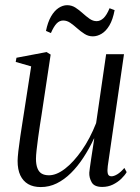

<svg xmlns="http://www.w3.org/2000/svg" viewBox="-20 -728 552 758"><path d="M141 10.5Q111.5 10.5 91.2 -1.2Q71 -13 60.2 -35.8Q49.5 -58.5 49.5 -93Q49.5 -105 52.5 -131.8Q55.5 -158.5 60.2 -189.8Q65 -221 69 -247Q73 -273 74.5 -282L103 -466L42 -483.5L45 -500L164 -522.5L180 -512.5L144 -274Q141.5 -259 137.8 -234.8Q134 -210.5 130.5 -184.5Q127 -158.5 124.5 -136Q122 -113.5 122 -101.5Q122 -78.5 127.8 -63.8Q133.5 -49 144.8 -42.5Q156 -36 173.5 -36Q203 -36 236.8 -62Q270.5 -88 303 -134.5Q335.5 -181 359.5 -242L399 -514H469.5L405.5 -72.5Q403 -54.5 405.5 -43.2Q408 -32 420 -32Q430 -32 443.2 -40Q456.5 -48 471 -65L480 -48.5Q473 -36 458.8 -22.2Q444.5 -8.5 425.5 0.8Q406.5 10 383.5 10Q352 10 341.8 -8.5Q331.5 -27 332.5 -46.5Q332.5 -50 334.8 -65.8Q337 -81.5 340.2 -103.2Q343.5 -125 346.8 -146Q350 -167 352 -181H351Q332 -140.5 309.2 -105.8Q286.5 -71 260.2 -45Q234 -19 204.2 -4.2Q174.5 10.5 141 10.5ZM161.5 -606Q168.5 -640.5 181.5 -663Q194.5 -685.5 211.2 -696.5Q228 -707.5 245 -707.5Q263 -707.5 277.8 -698Q292.5 -688.5 306.2 -676Q320 -663.5 333.5 -654Q347 -644.5 361.5 -644.5Q376 -644.5 388.8 -656.5Q401.5 -668.5 412.5 -695.5L432.5 -688Q425.5 -650.5 412 -627.8Q398.5 -605 381.2 -594.8Q364 -584.5 346.5 -584.5Q329 -584.5 314 -594Q299 -603.5 285.2 -615.8Q271.5 -628 258 -637.5Q244.5 -647 229.5 -647Q215 -647 203.8 -635.5Q192.5 -624 181 -597.5Z"/></svg>

Font: Merriweather 120pt Light
Style: Italic
Weight: 300
Italic angle: -7.8°
Version: Version 2.101